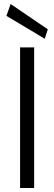

<svg xmlns="http://www.w3.org/2000/svg" viewBox="-20 -936 271 956"><path d="M80 0V-700H150V0ZM203 -743 12 -857 33 -916 218 -790Z"/></svg>

Font: DM Sans 12pt Light
Style: Regular
Weight: 300
Version: Version 4.004;gftools[0.9.30]